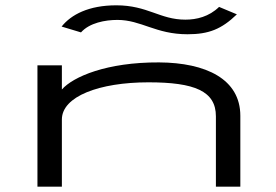

<svg xmlns="http://www.w3.org/2000/svg" viewBox="-20 -703 1040 723"><path d="M805 -677C767 -640 720 -629 678 -629C582 -629 536 -683 418 -683C314 -683 248 -648 212 -603L285 -581C317 -617 376 -628 422 -628C512 -628 566 -574 686 -574C766 -574 814 -593 872 -649ZM121 0H213V-253C213 -340 354 -393 539 -393C713 -393 793 -360 793 -265V0H885V-267C885 -405 756 -467 579 -468C382 -469 255 -414 213 -366V-457H121Z"/></svg>

Font: Inconsolata UltraExpanded
Style: Regular
Weight: 400
Width: 9
Monospace: yes
Designer: Raph Levien, Cyreal, Brenton Simpson
Foundry: Raph Levien, Cyreal, Google
Version: Version 3.100